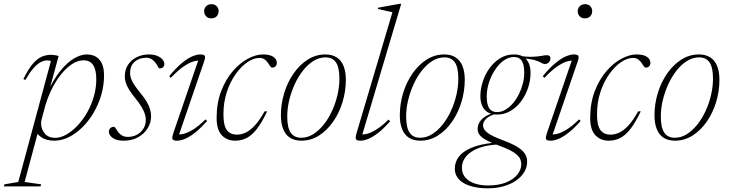

<svg xmlns="http://www.w3.org/2000/svg" viewBox="-95 -733 3850 1014"><path d="M125 -103.5Q123 -98 122.5 -92Q122 -86 122 -80.5Q122 -50.5 141.5 -27.8Q161 -5 196 -5Q224.5 -5 254.8 -22Q285 -39 313.5 -68.8Q342 -98.5 364.5 -137.8Q387 -177 400.2 -222Q413.5 -267 413.5 -314Q413.5 -364.5 396.8 -389.5Q380 -414.5 347 -414.5Q321.5 -414.5 296.8 -401.2Q272 -388 248.8 -364.2Q225.5 -340.5 205.5 -310Q185.5 -279.5 169.8 -244.5Q154 -209.5 144 -174ZM91 -53.5 110.5 -53 35 228 122.5 240.5 119 251.5H-75L-71.5 240.5L1.5 228L173.5 -409Q172 -412 167.5 -413Q163 -414 154.5 -414Q136 -414 116.8 -403Q97.5 -392 78.2 -368.8Q59 -345.5 39 -310.5L28.5 -315.5Q53.5 -366.5 76.8 -394.2Q100 -422 124 -432.8Q148 -443.5 173 -443.5Q185.5 -443.5 196.8 -441.5Q208 -439.5 214.5 -437L158 -229L151.5 -236.5Q186.5 -313 223.8 -358.8Q261 -404.5 297 -425Q333 -445.5 362 -445.5Q407 -445.5 430.8 -417Q454.5 -388.5 454.5 -335Q454.5 -282 439.8 -231.5Q425 -181 399 -137Q373 -93 339.2 -60Q305.5 -27 267.8 -8.5Q230 10 192 10Q149.5 10 123 -8.2Q96.5 -26.5 91 -53.5Z M506.5 -63.5Q512.5 -62 517.8 -52.8Q523 -43.5 531.5 -32.5Q540.5 -22 552.2 -16Q564 -10 579.5 -10Q607 -10 628.5 -21.8Q650 -33.5 662.5 -53.8Q675 -74 675 -100Q675 -115 670 -131.2Q665 -147.5 653 -167.8Q641 -188 619.5 -214.5Q598 -241 585.8 -261.2Q573.5 -281.5 568.8 -297.8Q564 -314 564 -328.5Q564 -365.5 581.5 -391.5Q599 -417.5 628 -431.5Q657 -445.5 691 -445.5Q717.5 -445.5 735.8 -437.8Q754 -430 763.5 -418.5Q773 -407 773 -395Q773 -388.5 770.2 -383Q767.5 -377.5 761.5 -374.5Q755.5 -371.5 747 -371.5Q742.5 -373.5 737.8 -383.2Q733 -393 724 -404Q715.5 -415 703.8 -421.5Q692 -428 676 -428Q641 -428 616.5 -407.2Q592 -386.5 592 -346Q592 -332.5 597 -318.2Q602 -304 613.5 -286.2Q625 -268.5 645.5 -243Q666.5 -218 679 -197Q691.5 -176 697.2 -157Q703 -138 703 -119.5Q703 -85 684.8 -55.5Q666.5 -26 634.2 -8Q602 10 558.5 10Q532.5 10 515 3Q497.5 -4 488.8 -15.2Q480 -26.5 480 -37.5Q480 -45 483.5 -51Q487 -57 493 -60.2Q499 -63.5 506.5 -63.5Z M820.5 -30.5 956 -425.5 969 -413Q952.5 -415 930.2 -409.5Q908 -404 878 -384.2Q848 -364.5 807 -322L798.5 -330.5Q835 -375 865.8 -400.2Q896.5 -425.5 921 -435.5Q945.5 -445.5 962 -445.5Q984 -445.5 987 -437Q990 -428.5 982.5 -407L846.5 -10.5L833.5 -23Q849 -21 870.5 -25.2Q892 -29.5 921.5 -46.8Q951 -64 990.5 -102.5L998.5 -94Q963 -54 934 -31.5Q905 -9 881.8 0.5Q858.5 10 840 10Q818 10 815.5 0.8Q813 -8.5 820.5 -30.5ZM983 -674.5Q983 -684.5 988 -693Q993 -701.5 1001.5 -706.2Q1010 -711 1021 -711Q1039 -711 1049.2 -700.5Q1059.5 -690 1059.5 -674.5Q1059.5 -663.5 1055 -654.8Q1050.5 -646 1041.8 -641Q1033 -636 1021 -636Q1004 -636 993.5 -647Q983 -658 983 -674.5Z M1275 -427Q1244.5 -427 1211.5 -404.5Q1178.5 -382 1149.8 -341.8Q1121 -301.5 1103 -247.2Q1085 -193 1085 -129Q1085 -71 1102.8 -46.5Q1120.5 -22 1156.5 -22Q1180 -22 1203.2 -33Q1226.5 -44 1251 -70.5Q1275.5 -97 1302.5 -145H1316Q1287.5 -85 1260.8 -51Q1234 -17 1206.2 -3.5Q1178.5 10 1146.5 10Q1103.5 10 1076.2 -19Q1049 -48 1049 -109.5Q1049 -189.5 1073.2 -252Q1097.5 -314.5 1135 -357.8Q1172.5 -401 1214.8 -423.2Q1257 -445.5 1293 -445.5Q1330 -445.5 1348.5 -433Q1367 -420.5 1367 -400.5Q1367 -390 1360.5 -383Q1354 -376 1342.5 -376Q1336.5 -376 1331.8 -383.5Q1327 -391 1320 -401Q1313 -411.5 1302.5 -419.2Q1292 -427 1275 -427Z M1623 -445.5Q1658.5 -445.5 1682.8 -430.2Q1707 -415 1719.2 -385Q1731.5 -355 1731.5 -311.5Q1731.5 -251.5 1714 -194Q1696.5 -136.5 1664.5 -90.5Q1632.5 -44.5 1589.8 -17.2Q1547 10 1497 10Q1461.5 10 1437.2 -5.2Q1413 -20.5 1400.8 -50.8Q1388.5 -81 1388.5 -124Q1388.5 -184 1406 -241.5Q1423.5 -299 1455.5 -345Q1487.5 -391 1530.2 -418.2Q1573 -445.5 1623 -445.5ZM1495.5 -5.5Q1529.5 -5.5 1559.5 -24.5Q1589.5 -43.5 1615 -75.5Q1640.5 -107.5 1659 -148.2Q1677.5 -189 1687.5 -232.5Q1697.5 -276 1697.5 -317Q1697.5 -377 1679.2 -403.5Q1661 -430 1624.5 -430Q1590.5 -430 1560.2 -411Q1530 -392 1504.8 -360Q1479.5 -328 1461 -287.2Q1442.5 -246.5 1432.2 -203Q1422 -159.5 1422 -118.5Q1422 -58.5 1440.5 -32Q1459 -5.5 1495.5 -5.5Z M1977.5 -668.5Q1968.5 -670.5 1956 -673.2Q1943.5 -676 1929.2 -679.2Q1915 -682.5 1900.5 -686L1902.5 -692.5L2016 -713H2024L1815 -11L1801 -23Q1817.5 -21 1838.8 -25.2Q1860 -29.5 1889.2 -46.8Q1918.5 -64 1957 -101.5L1965.5 -92.5Q1931 -53.5 1902.2 -31.2Q1873.5 -9 1850.2 0.5Q1827 10 1809 10Q1787.5 10 1784.5 1.2Q1781.5 -7.5 1788 -29.5Z M2251 -445.5Q2286.5 -445.5 2310.8 -430.2Q2335 -415 2347.2 -385Q2359.5 -355 2359.5 -311.5Q2359.5 -251.5 2342 -194Q2324.5 -136.5 2292.5 -90.5Q2260.5 -44.5 2217.8 -17.2Q2175 10 2125 10Q2089.5 10 2065.2 -5.2Q2041 -20.5 2028.8 -50.8Q2016.5 -81 2016.5 -124Q2016.5 -184 2034 -241.5Q2051.5 -299 2083.5 -345Q2115.5 -391 2158.2 -418.2Q2201 -445.5 2251 -445.5ZM2123.5 -5.5Q2157.5 -5.5 2187.5 -24.5Q2217.5 -43.5 2243 -75.5Q2268.5 -107.5 2287 -148.2Q2305.5 -189 2315.5 -232.5Q2325.5 -276 2325.5 -317Q2325.5 -377 2307.2 -403.5Q2289 -430 2252.5 -430Q2218.5 -430 2188.2 -411Q2158 -392 2132.8 -360Q2107.5 -328 2089 -287.2Q2070.5 -246.5 2060.2 -203Q2050 -159.5 2050 -118.5Q2050 -58.5 2068.5 -32Q2087 -5.5 2123.5 -5.5Z M2783 -395Q2776.5 -395 2770.8 -397.8Q2765 -400.5 2756.8 -404.8Q2748.5 -409 2735.8 -413.2Q2723 -417.5 2704 -420.8Q2685 -424 2656 -425L2638.5 -438.5Q2689 -432 2718.5 -433.2Q2748 -434.5 2765.2 -438Q2782.5 -441.5 2795 -441.5Q2802 -441.5 2807 -437.2Q2812 -433 2812 -425Q2812 -419.5 2810 -414.2Q2808 -409 2804 -404.5Q2800 -400 2794.8 -397.5Q2789.5 -395 2783 -395ZM2529.5 -141Q2552.5 -141 2574 -153.5Q2595.5 -166 2613.8 -187.2Q2632 -208.5 2645.2 -235.2Q2658.5 -262 2666.2 -291.5Q2674 -321 2673.5 -349.5Q2673.5 -393 2660.2 -412.5Q2647 -432 2619.5 -432Q2597 -432 2575.5 -419.8Q2554 -407.5 2536 -386.2Q2518 -365 2504.2 -338Q2490.5 -311 2483 -281.5Q2475.5 -252 2475.5 -223.5Q2475.5 -180.5 2488.8 -160.8Q2502 -141 2529.5 -141ZM2619 -445.5Q2649.5 -445.5 2668.8 -433.2Q2688 -421 2697.5 -399.2Q2707 -377.5 2707 -348.5Q2707 -310 2694.5 -271Q2682 -232 2658.5 -199.8Q2635 -167.5 2602.5 -147.8Q2570 -128 2530 -128Q2500.5 -128 2480.8 -140.2Q2461 -152.5 2451.5 -174.2Q2442 -196 2442 -224.5Q2442 -263.5 2454.8 -302.5Q2467.5 -341.5 2491 -373.8Q2514.5 -406 2547 -425.8Q2579.5 -445.5 2619 -445.5ZM2480.5 261.5Q2443.5 261.5 2411.8 255Q2380 248.5 2356.5 235.5Q2333 222.5 2320 203Q2307 183.5 2307 157.5Q2307 123 2328 95Q2349 67 2394 47.8Q2439 28.5 2511.5 21L2538.5 22.5V30Q2490.5 32 2454.2 42.2Q2418 52.5 2393.8 69Q2369.5 85.5 2357 106.8Q2344.5 128 2344.5 153Q2344.5 182.5 2361.5 203.2Q2378.5 224 2409.8 235.2Q2441 246.5 2482.5 246.5Q2538.5 246.5 2577.8 230.5Q2617 214.5 2637.5 188.8Q2658 163 2658 134.5Q2658 121 2653.2 109Q2648.5 97 2636 85.2Q2623.5 73.5 2600.8 61.5Q2578 49.5 2542 36.5Q2494.5 19.5 2470 5.2Q2445.5 -9 2436.5 -22.5Q2427.5 -36 2427.5 -50.5Q2427.5 -70.5 2437.2 -87.2Q2447 -104 2466.2 -116.5Q2485.5 -129 2514 -137.5L2522.5 -131.5Q2486 -120.5 2471 -104.2Q2456 -88 2456 -71.5Q2456 -60.5 2461.8 -50.8Q2467.5 -41 2480 -31.5Q2492.5 -22 2513 -12.2Q2533.5 -2.5 2563 8.5Q2610 26 2637.8 43.2Q2665.5 60.5 2677.2 79.2Q2689 98 2689 120Q2689 149.5 2674 175Q2659 200.5 2631.2 220Q2603.5 239.5 2565.2 250.5Q2527 261.5 2480.5 261.5Z M2793.5 -30.5 2929 -425.5 2942 -413Q2925.5 -415 2903.2 -409.5Q2881 -404 2851 -384.2Q2821 -364.5 2780 -322L2771.5 -330.5Q2808 -375 2838.8 -400.2Q2869.5 -425.5 2894 -435.5Q2918.5 -445.5 2935 -445.5Q2957 -445.5 2960 -437Q2963 -428.5 2955.5 -407L2819.5 -10.5L2806.5 -23Q2822 -21 2843.5 -25.2Q2865 -29.5 2894.5 -46.8Q2924 -64 2963.5 -102.5L2971.5 -94Q2936 -54 2907 -31.5Q2878 -9 2854.8 0.5Q2831.5 10 2813 10Q2791 10 2788.5 0.8Q2786 -8.5 2793.5 -30.5ZM2956 -674.5Q2956 -684.5 2961 -693Q2966 -701.5 2974.5 -706.2Q2983 -711 2994 -711Q3012 -711 3022.2 -700.5Q3032.5 -690 3032.5 -674.5Q3032.5 -663.5 3028 -654.8Q3023.5 -646 3014.8 -641Q3006 -636 2994 -636Q2977 -636 2966.5 -647Q2956 -658 2956 -674.5Z M3248 -427Q3217.5 -427 3184.5 -404.5Q3151.5 -382 3122.8 -341.8Q3094 -301.5 3076 -247.2Q3058 -193 3058 -129Q3058 -71 3075.8 -46.5Q3093.5 -22 3129.5 -22Q3153 -22 3176.2 -33Q3199.5 -44 3224 -70.5Q3248.5 -97 3275.5 -145H3289Q3260.5 -85 3233.8 -51Q3207 -17 3179.2 -3.5Q3151.5 10 3119.5 10Q3076.5 10 3049.2 -19Q3022 -48 3022 -109.5Q3022 -189.5 3046.2 -252Q3070.5 -314.5 3108 -357.8Q3145.5 -401 3187.8 -423.2Q3230 -445.5 3266 -445.5Q3303 -445.5 3321.5 -433Q3340 -420.5 3340 -400.5Q3340 -390 3333.5 -383Q3327 -376 3315.5 -376Q3309.5 -376 3304.8 -383.5Q3300 -391 3293 -401Q3286 -411.5 3275.5 -419.2Q3265 -427 3248 -427Z M3596 -445.5Q3631.5 -445.5 3655.8 -430.2Q3680 -415 3692.2 -385Q3704.5 -355 3704.5 -311.5Q3704.5 -251.5 3687 -194Q3669.5 -136.5 3637.5 -90.5Q3605.5 -44.5 3562.8 -17.2Q3520 10 3470 10Q3434.5 10 3410.2 -5.2Q3386 -20.5 3373.8 -50.8Q3361.5 -81 3361.5 -124Q3361.5 -184 3379 -241.5Q3396.5 -299 3428.5 -345Q3460.5 -391 3503.2 -418.2Q3546 -445.5 3596 -445.5ZM3468.5 -5.5Q3502.5 -5.5 3532.5 -24.5Q3562.5 -43.5 3588 -75.5Q3613.5 -107.5 3632 -148.2Q3650.5 -189 3660.5 -232.5Q3670.5 -276 3670.5 -317Q3670.5 -377 3652.2 -403.5Q3634 -430 3597.5 -430Q3563.5 -430 3533.2 -411Q3503 -392 3477.8 -360Q3452.5 -328 3434 -287.2Q3415.5 -246.5 3405.2 -203Q3395 -159.5 3395 -118.5Q3395 -58.5 3413.5 -32Q3432 -5.5 3468.5 -5.5Z"/></svg>

Font: Newsreader 24pt ExtraLight
Style: Italic
Weight: 250
Italic angle: -17°
Designer: Hugues Gentile
Foundry: Production Type
Version: Version 1.003